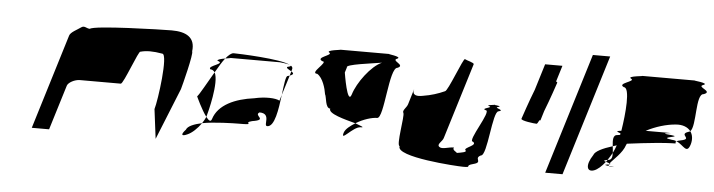

<svg xmlns="http://www.w3.org/2000/svg" viewBox="-41 -942 3449 928"><g transform="rotate(5 1683.5 -478.5)"><path d="M132 -188H216L283 -406C288 -421 318 -438 344 -438H542C555 -438 615 -607 623 -600C651 -608 684 -608 729 -600C759 -600 728 -372 715 -330L733 -187L834 -437C839 -454 880 -612 872 -624C881 -692 835 -716 765 -716C716 -716 388 -707 370 -689C353 -689 343 -704 327 -692C311 -680 278 -665 273 -648Z M915 -409C915 -409 944 -345 968 -314L969 -318C974 -335 1014 -486 989 -532C957 -478 926 -420 915 -409ZM875 -244C849 -216 858 -210 884 -222C906 -231 932 -256 950 -282C913 -274 881 -262 875 -244ZM967 -545C949 -562 1043 -577 998 -589C995 -595 1016 -600 1034 -603C1019 -584 1005 -559 989 -532C984 -540 976 -545 967 -545ZM1034 -603C1054 -607 1071 -608 1048 -608H1299C1296 -608 1337 -605 1349 -599C1304 -625 1093 -632 1073 -632C1062 -632 1049 -621 1034 -603ZM950 -282C957 -293 964 -304 968 -314C981 -297 991 -290 996 -306C1018 -377 1099 -412 1191 -424C1243 -436 1294 -434 1313 -423L1322 -452C1313 -381 1301 -295 1265 -295C1243 -295 1283 -358 1222 -358C1193 -340 1268 -325 1190 -313C1141 -301 1218 -295 1124 -295C1104 -295 1006 -293 950 -282ZM1337 -589C1330 -583 1347 -576 1358 -569L1361 -580C1363 -587 1360 -592 1353 -597C1355 -595 1351 -592 1337 -589ZM1349 -599C1351 -598 1352 -598 1353 -597C1352 -598 1350 -598 1349 -599ZM1342 -545C1333 -545 1328 -502 1322 -452L1352 -548ZM1352 -548 1358 -569C1369 -562 1374 -556 1352 -548Z M1484 -568C1442 -568 1536 -631 1503 -631C1466 -648 1551 -663 1534 -675C1509 -687 1601 -694 1584 -694H1825C1801 -694 1889 -687 1863 -675C1830 -663 1907 -648 1868 -631C1827 -631 1825 -381 1791 -381C1766 -381 1723 -368 1688 -346C1636 -360 1552 -381 1561 -406C1536 -406 1538 -461 1530 -473C1526 -500 1512 -551 1484 -568ZM1616 -586C1616 -586 1641 -426 1659 -484C1676 -541 1739 -627 1791 -649C1743 -641 1615 -626 1624 -612ZM1636 -296C1621 -248 1679 -329 1715 -329C1737 -329 1717 -335 1688 -346C1666 -332 1642 -315 1636 -296Z M1915 -416C1923 -404 1893 -255 1911 -255C1894 -200 2194 -182 2225 -182C2273 -182 2227 -188 2274 -200C2321 -212 2271 -227 2306 -244C2338 -244 2343 -464 2373 -464C2407 -472 2343 -479 2369 -485C2388 -489 2362 -492 2350 -493C2339 -492 2309 -489 2325 -485C2349 -479 2282 -472 2310 -464C2342 -464 2232 -307 2262 -307C2289 -290 2216 -275 2230 -262C2240 -254 2208 -249 2189 -246C2189 -250 2164 -258 2173 -271C2146 -271 2116 -256 2102 -268C2088 -280 2115 -295 2120 -312L2233 -680C2235 -688 2199 -695 2189 -701C2181 -707 2120 -538 2106 -538C2075 -524 2041 -513 2003 -507C1975 -501 1947 -503 1957 -536L1934 -460C1929 -443 1907 -428 1915 -416ZM2350 -493C2345 -494 2343 -494 2350 -494C2357 -494 2355 -494 2350 -493Z M2486 -438C2483 -428 2550 -420 2561 -420C2563 -420 2568 -427 2573 -438H2578L2592 -484C2615 -542 2641 -620 2643 -626C2644 -628 2641 -630 2637 -632L2661 -710H2577L2538 -583C2515 -525 2488 -444 2486 -438Z M2623 -188H2707L2887 -775H2803Z M2847 -293C2813 -242 2822 -208 2857 -220C2874 -226 2893 -243 2911 -266C2901 -269 2895 -272 2918 -276C2925 -287 2933 -299 2940 -312C2939 -322 2939 -333 2937 -344C2889 -329 2853 -312 2847 -293ZM2966 -633C2928 -650 3023 -665 2997 -677C2971 -689 3072 -695 3047 -695H3308C3282 -695 3382 -689 3347 -677C3313 -665 3400 -650 3353 -633C3313 -633 3333 -475 3304 -449C3290 -468 3264 -478 3232 -475C3188 -472 3134 -456 3089 -432H3191C3257 -432 3127 -429 3216 -422C3272 -416 3146 -409 3218 -400C3226 -400 3235 -398 3242 -395C3226 -387 3261 -383 3213 -383C3194 -383 3101 -375 3004 -362L3001 -356C2988 -315 2944 -280 2929 -260C2925 -262 2916 -264 2911 -266C2914 -269 2916 -272 2918 -276H2919C2938 -276 2941 -292 2940 -312C2946 -324 2952 -337 2956 -350C2949 -348 2944 -346 2937 -344C2934 -373 2932 -400 2957 -400C2961 -401 2966 -401 2968 -402C2969 -404 2968 -407 2969 -409C2959 -414 2936 -418 2972 -422C2986 -507 2997 -633 2966 -633ZM2921 -254C2923 -254 2925 -255 2926 -255C2924 -252 2925 -249 2927 -247C2912 -249 2898 -251 2921 -254ZM2926 -255C2937 -257 2934 -258 2929 -260C2927 -258 2927 -257 2926 -255ZM2927 -247C2929 -245 2933 -244 2941 -244C2964 -244 2944 -245 2927 -247ZM3242 -395C3278 -379 3296 -335 3312 -386C3319 -410 3316 -433 3304 -449C3301 -447 3298 -445 3295 -445C3247 -428 3322 -413 3263 -401C3252 -399 3246 -397 3242 -395Z"/></g></svg>

Font: bitstorm
Style: suextobl
Weight: 400
Version: Version 0.2